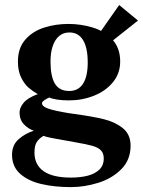

<svg xmlns="http://www.w3.org/2000/svg" viewBox="-20 -519 570 766"><path d="M28 98.5Q28 59 55 35.8Q82 12.5 115 2.5Q92.5 -5 75.2 -23.2Q58 -41.5 58 -70Q58 -89.5 74.5 -109.2Q91 -129 130.5 -143.5Q110.5 -155 94 -169.2Q77.5 -183.5 64.5 -209.5Q51.5 -235.5 51.5 -273.5Q51.5 -327.5 81 -361Q110.5 -394.5 156.2 -409Q202 -423.5 253 -423.5Q302 -423.5 349 -409.5Q396 -395.5 427.8 -361.8Q459.5 -328 459.5 -273.5Q459.5 -226.5 430.8 -191.2Q402 -156 355 -137.2Q308 -118.5 255 -118.5Q226 -118.5 205.8 -122Q185.5 -125.5 177 -130Q164.5 -125 156 -118.5Q147.5 -112 147.5 -107Q147.5 -91.5 186 -81.5Q224.5 -71.5 275.5 -64.5Q350 -54.5 395.2 -43.2Q440.5 -32 470.8 -7Q501 18 501 62Q501 119 463.8 156.2Q426.5 193.5 371.5 210.5Q316.5 227.5 263 227.5Q197.5 227.5 145 215.2Q92.5 203 60.2 174.2Q28 145.5 28 98.5ZM394 114Q394 92.5 382.8 81Q371.5 69.5 349.2 63Q327 56.5 280 48.5Q206 35.5 183.5 31Q161 26.5 153.5 23Q136 33.5 126.8 47.5Q117.5 61.5 117.5 89.5Q117.5 138.5 154 164Q190.5 189.5 262.5 189.5Q300.5 189.5 329.8 182Q359 174.5 376.5 157.5Q394 140.5 394 114ZM330 -269.5Q330 -328 311.5 -358.8Q293 -389.5 256.5 -389.5Q233 -389.5 216.2 -375.5Q199.5 -361.5 190.5 -335.5Q181.5 -309.5 181.5 -274Q181.5 -214 199.2 -185Q217 -156 256 -156Q292.5 -156 311.2 -185Q330 -214 330 -269.5ZM376 -385.5 455.5 -499 530.5 -437 416.5 -346.5Z"/></svg>

Font: Didactic
Style: Regular
Weight: 400
Designer: Tyler Finck
Foundry: Etcetera Type Co
Version: Version 3.007;FEAKit 1.0